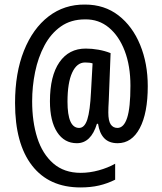

<svg xmlns="http://www.w3.org/2000/svg" viewBox="-20 -790 712 842"><path d="M628 -412Q628 -294 593 -228Q558 -162 496 -162Q458 -162 437 -184Q416 -206 410 -247H405Q379 -162 317 -162Q262 -162 230.5 -210.5Q199 -259 199 -346Q199 -457 240.5 -517Q282 -577 356 -577Q383 -577 411.5 -572Q440 -567 465 -557L457 -350Q455 -316 455 -297Q455 -260 465.5 -244.5Q476 -229 495 -229Q523 -229 537.5 -273Q552 -317 552 -414Q552 -501 527 -566.5Q502 -632 457.5 -669Q413 -706 353 -705Q291 -705 247 -674Q203 -643 175 -590.5Q147 -538 134 -474.5Q121 -411 121 -346Q121 -256 143.5 -185.5Q166 -115 213.5 -73.5Q261 -32 334 -32Q373 -32 413 -43Q453 -54 485 -72V-2Q451 15 414.5 23.5Q378 32 333 32Q195 32 120.5 -64Q46 -160 46 -338Q46 -470 85 -567.5Q124 -665 193 -718Q262 -771 353 -770Q438 -770 499.5 -722.5Q561 -675 594.5 -593.5Q628 -512 628 -412ZM276 -344Q276 -229 327 -229Q351 -229 363 -266.5Q375 -304 379 -386L386 -512Q374 -516 353 -516Q317 -516 296.5 -471.5Q276 -427 276 -344Z"/></svg>

Font: Noto Sans Tamil UI ExtraCondensed Medium
Style: Regular
Weight: 500
Width: 2
Designer: Jelle Bosma - Monotype Design Team
Foundry: Monotype Imaging Inc.
Version: Version 2.004; ttfautohint (v1.8.4.7-5d5b)